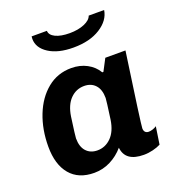

<svg xmlns="http://www.w3.org/2000/svg" viewBox="-135 -842 869 958"><g transform="rotate(-20 299.0 -363.5)"><path d="M411 -448H417L450 -511H557Q503 -137 503 -117Q503 -104 509.5 -97Q516 -90 528 -90Q538 -90 550 -94Q562 -98 570 -104L556 -11Q539 -2 514.5 4Q490 10 466 10Q368 10 360 -66Q330 -31 289.5 -10.5Q249 10 203 10Q120 10 75.5 -43Q31 -96 31 -191Q31 -282 60.5 -357Q90 -432 144.5 -476.5Q199 -521 272 -521Q318 -521 354.5 -501.5Q391 -482 411 -448ZM189 -294Q175 -194 175 -183Q175 -138 197 -114Q219 -90 256 -90Q298 -90 329 -121Q360 -152 369 -211Q383 -311 383 -322Q383 -367 361 -391Q339 -415 302 -415Q259 -415 228.5 -384Q198 -353 189 -294ZM140 -724Q140 -733 141 -737H222Q223 -714 251 -700.5Q279 -687 326 -687Q371 -687 404 -701Q437 -715 444 -737H526Q518 -684 462 -648.5Q406 -613 319 -613Q238 -613 189 -644.5Q140 -676 140 -724Z"/></g></svg>

Font: Chivo
Style: Bold Italic
Weight: 700
Italic angle: -8.05°
Designer: Hector Gatti
Foundry: Omnibus-Type
Version: Version 1.007